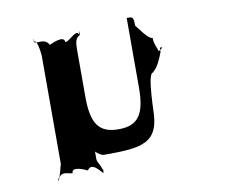

<svg xmlns="http://www.w3.org/2000/svg" viewBox="-66 -611 837 713"><g transform="rotate(-10 352.5 -254.5)"><path d="M252 -269V-445C252 -493 262 -490 272 -500C272 -530 269 -502 269 -502C260 -523 231 -482 214 -482C214 -512 156 -482 156 -482C139 -512 110 -493 101 -502C101 -532 99 -500 99 -500C109 -520 119 -463 119 -445V-36C119 -48 109 10 99 20C99 -10 101 22 101 22C110 -17 139 2 156 2C156 -28 214 2 214 2C231 -28 260 13 269 22C269 -8 272 20 272 20C262 -20 252 -18 252 -36V-81C252 -117 250 -97 247 -100C247 -130 244 -128 222 -128C204 -125 214 -122 219 -86C239 -83 260 -45 284 -45C428 -45 492 -52 492 -181C492 -137 492 -314 514 -314C536 -332 546 -360 556 -385C556 -400 553 -402 565 -401C560 -392 536 -381 524 -381C572 -381 536 -398 536 -441C518 -441 489 -488 480 -497C480 -532 476 -531 454 -531V-269C454 -168 427 -129 353 -129C279 -129 252 -168 252 -269Z"/></g></svg>

Font: Hussar Przerywany
Style: Regular
Weight: 400
Foundry: Cannot Into Space Fonts
Version: Version 0.982